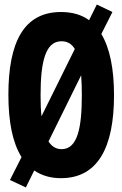

<svg xmlns="http://www.w3.org/2000/svg" viewBox="-20 -778 540 847"><path d="M94 49 131 -26C163 -4 202 8 249 8C413 8 483 -130 483 -358C483 -473 465 -565 427 -628L476 -725L407 -758L373 -689C340 -713 299 -725 249 -725C84 -725 17 -590 17 -360C17 -242 35 -149 75 -85L24 16ZM159 -359C159 -507 181 -596 251 -596C277 -596 296 -585 310 -562L163 -265C160 -293 159 -324 159 -359ZM252 -120C227 -120 208 -132 194 -154L338 -446C340 -420 341 -391 341 -358C341 -214 322 -120 252 -120Z"/></svg>

Font: Noto Sans Mono ExtraCondensed ExtraBold
Style: Regular
Weight: 800
Width: 2
Designer: Monotype Design Team
Foundry: Monotype Imaging Inc.
Version: Version 2.014